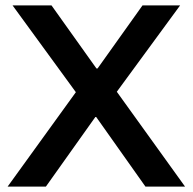

<svg xmlns="http://www.w3.org/2000/svg" viewBox="-20 -695 718 715"><path d="M8.3 0 262.5 -351.7 26.7 -675H171.7L339.2 -440H343.3L510.8 -675H650.8L415 -353.3L669.2 0H521.7L338.3 -259.2H335L150.8 0Z"/></svg>

Font: Funnel Display SemiBold
Style: Regular
Weight: 600
Designer: NORD ID, Kristian Moeller
Foundry: Dicotype
Version: Version 1.000